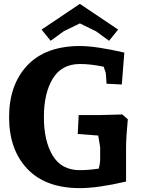

<svg xmlns="http://www.w3.org/2000/svg" viewBox="-20 -958 739 993"><path d="M394 -720Q476 -720 623 -686L610 -521L531 -525L528 -572Q528 -582 516 -613Q448 -627 394 -627Q299 -627 253 -551.5Q207 -476 207 -352.5Q207 -229 252.5 -153.5Q298 -78 393 -78Q438 -78 491 -86Q498 -117 498 -128V-196L488 -257L382 -265L387 -363H498L613 -366L641 -341Q632 -246 632 -196V-19Q485 15 394 15Q216 15 121.5 -84.5Q27 -184 27 -352Q27 -520 121.5 -620Q216 -720 394 -720ZM393 -938 591 -805 544 -747 477 -796 393 -837 309 -796 242 -747 195 -805Z"/></svg>

Font: Andada SC
Style: Bold
Weight: 700
Designer: Carolina Giovagnoli
Foundry: Carolina Giovagnoli
Version: Version 1.003